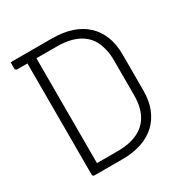

<svg xmlns="http://www.w3.org/2000/svg" viewBox="-162 -830 924 961"><g transform="rotate(-30 300.0 -350.0)"><path d="M535 -245Q535 -187 517 -141.5Q499 -96 465.5 -64.5Q432 -33 383.5 -16.5Q335 0 274 0Q258 0 241.5 0Q225 0 209 0Q193 0 176.5 0Q160 0 143.5 0Q127 0 111 0Q106 0 103 -3Q100 -6 100 -11Q100 -95 100 -178.5Q100 -262 100 -345.5Q100 -429 100 -512.5Q100 -596 100 -680H159L152 -669Q152 -641 152 -613Q152 -585 152 -556Q152 -493 152 -429.5Q152 -366 152 -302Q152 -238 152 -174.5Q152 -111 152 -47Q172 -47 192 -47Q212 -47 231.5 -47Q251 -47 271 -47Q342 -47 389 -70Q436 -93 459.5 -138Q483 -183 483 -249V-451Q483 -483 477 -510Q471 -537 460.5 -559Q450 -581 434 -597Q417 -615 393 -627.5Q369 -640 338.5 -646.5Q308 -653 268 -653Q240 -653 211.5 -653Q183 -653 154.5 -653Q126 -653 98 -653Q70 -653 41 -653Q38 -653 35.5 -654.5Q33 -656 31.5 -658.5Q30 -661 30 -664Q30 -673 30 -682Q30 -691 30 -700Q60 -700 90 -700Q120 -700 150 -700Q180 -700 210 -700Q240 -700 270 -700Q333 -700 382 -683.5Q431 -667 465 -635.5Q499 -604 517 -558.5Q535 -513 535 -455Z"/></g></svg>

Font: Recursive Monospace Light
Style: Regular
Weight: 300
Version: Version 1.047